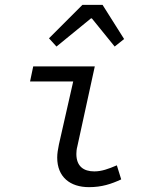

<svg xmlns="http://www.w3.org/2000/svg" viewBox="-20 -760 640 792"><path d="M347 12C400 12 439 -1 480 -20L462 -78C427 -63 399 -53 369 -53C325 -53 295 -74 295 -125C295 -134 296 -145 299 -156L371 -486H117L104 -424H282L223 -164C219 -144 216 -127 216 -110C216 -30 269 12 347 12ZM213 -568 355 -684H359L453 -568L492 -599L403 -740H320L182 -602L213 -568Z"/></svg>

Font: Source Code Variable
Style: Italic
Weight: 400
Italic angle: -11°
Monospace: yes
Designer: Paul D. Hunt, Teo Tuominen
Foundry: Adobe Systems Incorporated
Version: Version 1.005;PS 1.0;hotconv 16.6.54;makeotf.lib2.5.65590